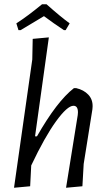

<svg xmlns="http://www.w3.org/2000/svg" viewBox="-20 -880 509 904"><path d="M67 -738 57 -770Q110 -804 178 -860H199Q264 -802 308 -770L289 -738H281Q231 -771 187 -804Q177 -798 77 -738ZM339 -465Q374 -457 395.5 -434.5Q417 -412 416 -378L415 -365L374 -108L368 -3L291 4L346 -338L347 -351Q347 -382 326 -382Q297 -382 244 -309Q191 -236 127 -101L122 -3L46 4L132 -600L134 -697L210 -704L145 -238H154Q248 -403 328 -465Z"/></svg>

Font: Alegreya Sans
Style: Italic
Weight: 400
Italic angle: -7°
Designer: Juan Pablo del Peral
Foundry: Huerta Tipografica
Version: Version 2.007